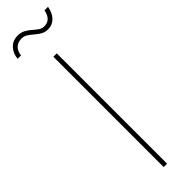

<svg xmlns="http://www.w3.org/2000/svg" viewBox="-323 -905 895 895"><g transform="rotate(-45 124.5 -457.5)"><path d="M135.7 -727.5V0H113.3V-727.5ZM187.5 -835Q167 -835 151.9 -843.8Q136.7 -852.5 124 -863.8Q111.3 -875 98.1 -883.8Q85 -892.6 67.9 -892.6Q43.9 -892.6 28.8 -878.2Q13.7 -863.8 11.2 -838.4H-11.2Q-8.3 -871.6 12.2 -893.3Q32.7 -915 64 -915Q86.9 -915 102.8 -906.2Q118.7 -897.5 131.3 -886.2Q144 -875 156.2 -866.2Q168.5 -857.4 183.6 -857.4Q204.6 -857.4 218 -869.6Q231.4 -881.8 237.3 -909.7H260.3Q254.4 -875 234.9 -855Q215.3 -835 187.5 -835Z"/></g></svg>

Font: Inter Thin
Style: Regular
Weight: 250
Designer: Rasmus Andersson
Foundry: rsms
Version: Version 4.001;git-66647c0bb